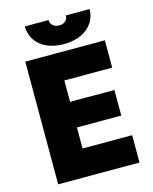

<svg xmlns="http://www.w3.org/2000/svg" viewBox="-129 -973 844 1058"><g transform="rotate(-15 292.5 -444.0)"><path d="M117 -888C117 -799 189 -738 300 -738C411 -738 486 -799 486 -888H351C351 -862 331 -844 302 -844C274 -844 252 -861 252 -888ZM69 0H533V-156H250V-276H503V-422H250V-544H523V-700H69Z"/></g></svg>

Font: Fixel Display ExtraBold
Style: Regular
Weight: 800
Designer: AlfaBravo + MacPaw
Foundry: Kyrylo Tkachov, Marchela Mozhyna, Serhii Makarenko, Maria Weinstein, Zakhar Kryvoshyya
Version: Version 1.211